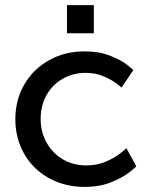

<svg xmlns="http://www.w3.org/2000/svg" viewBox="-20 -719 587 751"><path d="M311 -518Q367 -518 409.5 -501.5Q452 -485 476.5 -466Q501 -447 501 -444L455 -376Q455 -378 435 -393Q415 -408 384 -421Q353 -434 315 -434Q265 -434 224.5 -410.5Q184 -387 161.5 -346Q139 -305 139 -254Q139 -203 162 -161.5Q185 -120 225.5 -96Q266 -72 318 -72Q360 -72 394.5 -87Q429 -102 451.5 -120Q474 -138 474 -140L513 -69Q513 -66 486 -45Q459 -24 414.5 -6Q370 12 311 12Q233 12 171 -22.5Q109 -57 74.5 -117.5Q40 -178 40 -253Q40 -327 74.5 -387.5Q109 -448 171 -483Q233 -518 311 -518ZM347 -699V-589H242V-699Z"/></svg>

Font: Museo Sans Medium
Style: Regular
Weight: 500
Designer: Jos Buivenga
Foundry: Jos Buivenga & Rosetta Type Foundry (extension, remastering)
Version: Version 3.600;PS 1.000;hotconv 1.0.88;makeotf.lib2.5.647800;